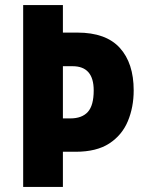

<svg xmlns="http://www.w3.org/2000/svg" viewBox="-20 -800 572 754"><path d="M505 -445Q505 -379 482 -324Q459 -269 409 -236.5Q359 -204 277 -204H227V-66H71V-780H227V-672H284Q396 -672 450.5 -612Q505 -552 505 -445ZM256 -335Q302 -335 325 -360.5Q348 -386 348 -445Q348 -540 265 -540H227V-335Z"/></svg>

Font: Noto Sans Malayalam UI Condensed ExtraBold
Style: Regular
Weight: 800
Width: 3
Designer: Jelle Bosma - Monotype Design Team
Foundry: Monotype Imaging Inc.
Version: Version 2.104; ttfautohint (v1.8.4.7-5d5b)